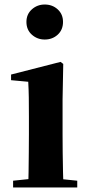

<svg xmlns="http://www.w3.org/2000/svg" viewBox="-20 -830 394 850"><path d="M38 0V-30L144 -41H214L322 -30V0ZM105 0Q106 -26 106.5 -68Q107 -110 107.5 -156Q108 -202 108 -236V-313Q108 -363 107.5 -398Q107 -433 105 -468L29 -475V-500L248 -556L260 -547L257 -390V-236Q257 -202 257.5 -156Q258 -110 259 -68Q260 -26 261 0ZM178 -655Q145 -655 121 -676.5Q97 -698 97 -733Q97 -767 121 -788.5Q145 -810 178 -810Q212 -810 235.5 -788.5Q259 -767 259 -733Q259 -698 235.5 -676.5Q212 -655 178 -655Z"/></svg>

Font: Noto Serif TC ExtraLight ExtraBold
Style: Regular
Weight: 800
Version: Version 2.002-H1;hotconv 1.1.0;makeotfexe 2.6.0